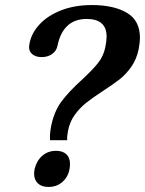

<svg xmlns="http://www.w3.org/2000/svg" viewBox="-20 -730 574 760"><path d="M182 -229Q194 -289 223.5 -328.5Q253 -368 305 -415Q346 -453 368 -480.5Q390 -508 397 -544Q402 -569 402 -585Q402 -655 323 -655Q229 -655 207 -547Q203 -528 186 -516Q169 -504 145 -504Q123 -504 109 -514.5Q95 -525 95 -545Q95 -549 97 -559Q105 -600 137.5 -634.5Q170 -669 223 -689.5Q276 -710 344 -710Q430 -710 482 -679.5Q534 -649 534 -580Q534 -563 529 -536Q521 -496 500 -466Q479 -436 453.5 -416Q428 -396 386 -369Q345 -342 320.5 -322.5Q296 -303 276 -275.5Q256 -248 249 -211Q245 -191 246 -175H178Q177 -193 179 -209Q181 -225 182 -229ZM115 -43Q115 -49 117 -61Q125 -94 147.5 -113.5Q170 -133 202 -133Q228 -133 242.5 -119.5Q257 -106 257 -82Q257 -41 233 -15.5Q209 10 172 10Q145 10 130 -4Q115 -18 115 -43Z"/></svg>

Font: Taviraj SemiBold
Style: Italic
Weight: 600
Italic angle: -12°
Designer: Katatrad Team
Foundry: CadsonDemak
Version: Version 1.001